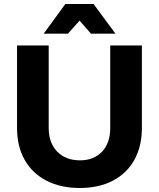

<svg xmlns="http://www.w3.org/2000/svg" viewBox="-20 -927 793 958"><path d="M379 -127Q448 -127 489 -170Q530 -213 530 -289V-700H688V-289Q688 -197 650.5 -129.5Q613 -62 543 -25.5Q473 11 378 11Q283 11 212 -25.5Q141 -62 103 -129.5Q65 -197 65 -289V-700H223V-289Q223 -214 265.5 -170.5Q308 -127 379 -127ZM556 -759H434L377 -824L319 -759H198L306 -907H447Z"/></svg>

Font: Montserrat SemiBold
Style: Regular
Weight: 600
Designer: Julieta Ulanovsky
Foundry: Julieta Ulanovsky
Version: Version 6.001